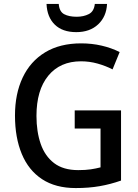

<svg xmlns="http://www.w3.org/2000/svg" viewBox="-20 -944 702 974"><path d="M359 -384H594V-28Q540 -9 485 0.5Q430 10 364 10Q262 10 193.5 -35Q125 -80 90.5 -163Q56 -246 56 -358Q56 -468 95 -550.5Q134 -633 209 -678.5Q284 -724 392 -724Q446 -724 495.5 -712.5Q545 -701 587 -680L551 -592Q516 -610 475 -621.5Q434 -633 391 -633Q285 -633 225 -560Q165 -487 165 -356Q165 -276 186.5 -214Q208 -152 254.5 -116.5Q301 -81 377 -81Q414 -81 440.5 -85Q467 -89 490 -95V-292H359ZM523 -924Q520 -860 478 -820.5Q436 -781 367 -781Q297 -781 258 -819Q219 -857 216 -924H278Q281 -885 305.5 -872Q330 -859 369 -859Q404 -859 430.5 -872.5Q457 -886 461 -924Z"/></svg>

Font: Noto Sans Gurmukhi SemiCondensed Medium
Style: Regular
Weight: 500
Width: 4
Designer: Jelle Bosma - Monotype Design Team
Foundry: Monotype Imaging Inc.
Version: Version 2.004; ttfautohint (v1.8.4.7-5d5b)